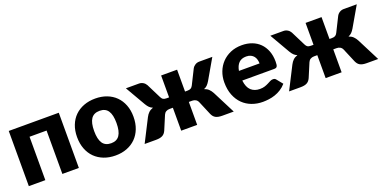

<svg xmlns="http://www.w3.org/2000/svg" viewBox="-16 -1106 3371 1695"><g transform="rotate(-20 1669.0 -259.0)"><path d="M522.5 -518.5V0H367.5V-407.5H207.5V0H52.5V-518.5Z M866.5 -526.5Q925.5 -526.5 974 -508Q1022.5 -489.5 1057.2 -455Q1092 -420.5 1111.2 -371.2Q1130.5 -322 1130.5 -260.5Q1130.5 -198.5 1111.2 -148.8Q1092 -99 1057.2 -64.2Q1022.5 -29.5 974 -10.8Q925.5 8 866.5 8Q807 8 758.2 -10.8Q709.5 -29.5 674.2 -64.2Q639 -99 619.8 -148.8Q600.5 -198.5 600.5 -260.5Q600.5 -322 619.8 -371.2Q639 -420.5 674.2 -455Q709.5 -489.5 758.2 -508Q807 -526.5 866.5 -526.5ZM866.5 -107Q920 -107 945.2 -144.8Q970.5 -182.5 970.5 -259.5Q970.5 -336.5 945.2 -374Q920 -411.5 866.5 -411.5Q811.5 -411.5 786 -374Q760.5 -336.5 760.5 -259.5Q760.5 -182.5 786 -144.8Q811.5 -107 866.5 -107Z M1410 -342.5Q1418 -326.5 1428.2 -319.8Q1438.5 -313 1459.5 -313H1484V-518.5H1634V-313H1656Q1677 -313 1688.5 -319.8Q1700 -326.5 1708 -342.5L1776.5 -479.5Q1786.5 -497.5 1804 -508Q1821.5 -518.5 1842.5 -518.5H1965L1856 -330Q1843.5 -309 1830.5 -296Q1817.5 -283 1799 -276Q1824.5 -267.5 1840.5 -252Q1856.5 -236.5 1869 -213L1977.5 0H1870.5Q1850 0 1834.8 -3Q1819.5 -6 1808.2 -12.2Q1797 -18.5 1789 -28.2Q1781 -38 1775 -51L1720 -181.5Q1712.5 -199 1698.2 -207.2Q1684 -215.5 1665.5 -215.5H1634V0H1484V-215.5H1452.5Q1434 -215.5 1419.8 -207.2Q1405.5 -199 1398 -181.5L1343 -51Q1337 -38 1329 -28.2Q1321 -18.5 1309.8 -12.2Q1298.5 -6 1283.2 -3Q1268 0 1247.5 0H1140.5L1249 -213Q1261 -236.5 1277.2 -252Q1293.5 -267.5 1319 -276Q1300.5 -283 1287.5 -296Q1274.5 -309 1262 -330L1153 -518.5H1275.5Q1296.5 -518.5 1314 -508Q1331.5 -497.5 1341.5 -479.5Z M2243 -526.5Q2294.5 -526.5 2337.2 -510.5Q2380 -494.5 2410.8 -464Q2441.5 -433.5 2458.8 -389.2Q2476 -345 2476 -289Q2476 -271.5 2474.5 -260.5Q2473 -249.5 2469 -243Q2465 -236.5 2458.2 -234Q2451.5 -231.5 2441 -231.5H2142Q2149.5 -166.5 2181.5 -137.2Q2213.5 -108 2264 -108Q2291 -108 2310.5 -114.5Q2330 -121 2345.2 -129Q2360.5 -137 2373.2 -143.5Q2386 -150 2400 -150Q2418.5 -150 2428 -136.5L2473 -81Q2449 -53.5 2421.2 -36.2Q2393.5 -19 2364.2 -9.2Q2335 0.5 2305.8 4.2Q2276.5 8 2250 8Q2195.5 8 2147.8 -9.8Q2100 -27.5 2064.2 -62.5Q2028.5 -97.5 2007.8 -149.5Q1987 -201.5 1987 -270.5Q1987 -322.5 2004.8 -369Q2022.5 -415.5 2055.8 -450.5Q2089 -485.5 2136.2 -506Q2183.5 -526.5 2243 -526.5ZM2246 -419.5Q2201.5 -419.5 2176.5 -394.2Q2151.5 -369 2143.5 -321.5H2337Q2337 -340 2332.2 -357.5Q2327.5 -375 2316.8 -388.8Q2306 -402.5 2288.5 -411Q2271 -419.5 2246 -419.5Z M2767 -342.5Q2775 -326.5 2785.2 -319.8Q2795.5 -313 2816.5 -313H2841V-518.5H2991V-313H3013Q3034 -313 3045.5 -319.8Q3057 -326.5 3065 -342.5L3133.5 -479.5Q3143.5 -497.5 3161 -508Q3178.5 -518.5 3199.5 -518.5H3322L3213 -330Q3200.5 -309 3187.5 -296Q3174.5 -283 3156 -276Q3181.5 -267.5 3197.5 -252Q3213.5 -236.5 3226 -213L3334.5 0H3227.5Q3207 0 3191.8 -3Q3176.5 -6 3165.2 -12.2Q3154 -18.5 3146 -28.2Q3138 -38 3132 -51L3077 -181.5Q3069.5 -199 3055.2 -207.2Q3041 -215.5 3022.5 -215.5H2991V0H2841V-215.5H2809.5Q2791 -215.5 2776.8 -207.2Q2762.5 -199 2755 -181.5L2700 -51Q2694 -38 2686 -28.2Q2678 -18.5 2666.8 -12.2Q2655.5 -6 2640.2 -3Q2625 0 2604.5 0H2497.5L2606 -213Q2618 -236.5 2634.2 -252Q2650.5 -267.5 2676 -276Q2657.5 -283 2644.5 -296Q2631.5 -309 2619 -330L2510 -518.5H2632.5Q2653.5 -518.5 2671 -508Q2688.5 -497.5 2698.5 -479.5Z"/></g></svg>

Font: Lato Black
Style: Regular
Weight: 900
Designer: Lukasz Dziedzic
Foundry: tyPoland Lukasz Dziedzic
Version: Version 2.007; 2014-02-27